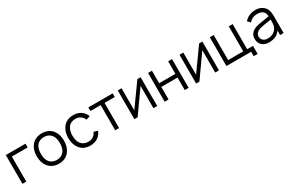

<svg xmlns="http://www.w3.org/2000/svg" viewBox="158 -1872 4928 3252"><g transform="rotate(-30 2622.0 -246.0)"><path d="M458.5 -489.5H149V0H73V-562.5H458.5Z M579.5 -76Q516 -154.5 516 -282.5Q516 -409 579.5 -487.5Q596.5 -509 619 -526Q641.5 -543 667.8 -554.5Q694 -566 723 -572Q752 -578 783 -578Q845 -578 897.5 -555.5Q950 -533 986 -487.5Q1049.5 -407.5 1049.5 -282.5Q1049.5 -158 986 -76Q950 -29.5 898 -7Q846 15.5 783 15.5Q720 15.5 667.8 -7.8Q615.5 -31 579.5 -76ZM924.5 -440.5Q900.5 -472 863 -488.5Q825.5 -505 783 -505Q739 -505 701.5 -488.5Q664 -472 641 -440.5Q597.5 -384 597.5 -282.5Q597.5 -179 641 -123Q664 -91.5 701.8 -74.5Q739.5 -57.5 783 -57.5Q825.5 -57.5 863 -74.5Q900.5 -91.5 924.5 -123Q968.5 -179 968.5 -282.5Q968.5 -384.5 924.5 -440.5Z M1557.5 -398Q1549.5 -422 1532.2 -442.8Q1515 -463.5 1494 -477Q1454 -505 1397 -505Q1354.5 -505 1318 -488.8Q1281.5 -472.5 1257.5 -439.5Q1216 -386 1214 -281Q1216 -176.5 1257.5 -123Q1281.5 -91.5 1318 -74.5Q1354.5 -57.5 1397 -57.5Q1454.5 -57.5 1496 -85.5Q1534.5 -109.5 1556.5 -160.5L1632.5 -138.5Q1601.5 -62.5 1544 -25Q1482.5 15.5 1397 15.5Q1265.5 15.5 1196 -76Q1135 -153.5 1132.5 -281Q1135 -410 1196 -487.5Q1268 -578 1398.5 -578Q1479 -578 1538 -541.5Q1571 -520.5 1596 -490Q1621 -459.5 1632.5 -423Z M2163.5 -491.5H1963.5V0H1887.5V-491.5H1687.5V-562.5H2163.5Z M2709.5 0H2635.5V-436.5L2327 0H2262.5V-562.5H2336.5V-130L2646 -562.5H2709.5Z M3324.5 -562.5V0H3248.5V-245H2931V0H2855V-562.5H2931V-317.5H3248.5V-562.5Z M3917.5 0H3843.5V-436.5L3535 0H3470.5V-562.5H3544.5V-130L3854 -562.5H3917.5Z M4623.5 -71V86.5H4546V0H4063V-562.5H4139V-73H4434V-562.5H4510V-71Z M5113 0V-90.5Q5076.5 -34.5 5021.5 -9.5Q4966.5 15.5 4891 15.5Q4810 15.5 4758 -30.5Q4706.5 -77 4706.5 -154Q4706.5 -208.5 4730 -246Q4753.5 -283.5 4805.5 -309.5Q4842.5 -328.5 4890.5 -338Q4939 -347.5 5028.5 -360.5L5103.5 -372Q5103 -405 5092.5 -429.8Q5082 -454.5 5063 -471Q5044 -487.5 5017.2 -495.8Q4990.5 -504 4957.5 -504Q4906.5 -504 4867.5 -488.5Q4827.5 -472.5 4793 -430L4743 -482.5Q4786.5 -532.5 4841.8 -555.2Q4897 -578 4967 -578Q5009 -578 5047.2 -564.2Q5085.5 -550.5 5114 -525Q5181.5 -467 5181.5 -347V0ZM5105.5 -307.5Q5027 -295.5 4978.5 -287.2Q4930 -279 4911 -274Q4855 -263 4819 -233Q4784 -204 4784 -161.5Q4784 -112.5 4817 -82.5Q4851 -53 4903.5 -53Q4965.5 -53 5011.2 -77.5Q5057 -102 5082.5 -149Q5098 -179 5101.5 -211Q5103.5 -227.5 5104.5 -251.5Q5105.5 -275.5 5105.5 -307.5Z"/></g></svg>

Font: Russisch Sans
Style: Regular
Weight: 400
Designer: Michael Sharanda (font) & Cristiano Sobral (main changes)
Foundry: Michael Sharanda
Version: Version 2.00;October 25, 2020;FontCreator 13.0.0.2681 64-bit